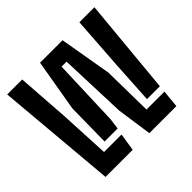

<svg xmlns="http://www.w3.org/2000/svg" viewBox="-191 -1001 1201 1201"><g transform="rotate(-45 409.5 -400.0)"><path d="M481.5 0 448 -233 431.5 -682.5H387.5L371.5 -233L362 -161H246.5L250.5 -450.5L309.5 -795H508.5L568 -450.5L573.5 -117H732L720.5 0ZM94 0 24 -800H156.5L181 -450.5L197.5 -117H352.5L334 0ZM621.5 -161 638.5 -450.5 662.5 -800H795.5L735.5 -161Z"/></g></svg>

Font: Big Shoulders Stencil Text Thin ExtraBold
Style: Regular
Weight: 800
Version: Version 2.001